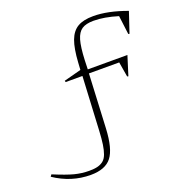

<svg xmlns="http://www.w3.org/2000/svg" viewBox="-346 -852 1164 1234"><g transform="rotate(-20 236.5 -235.0)"><path d="M257.8 -5.9Q251 131.3 208 186.8Q165 242.2 64.9 242.2Q-67.4 242.2 -182.1 165L-172.9 151.9Q-84.5 188.5 -35.4 201.2Q13.7 213.9 64.9 213.9Q99.6 213.9 122.3 208Q145 202.1 161.9 188.5Q178.7 174.8 188.5 148.4Q198.2 122.1 203.6 85.9Q209 49.8 211.9 -5.9L231 -374H116.2L113.8 -383.8L231.9 -415L234.9 -463.9Q240.7 -559.1 260.5 -612.1Q280.3 -665 319.6 -688.5Q358.9 -711.9 426.8 -711.9Q526.9 -711.9 654.8 -665L607.9 -524.9L600.1 -526.9L584 -654.8Q491.7 -683.1 418.9 -683.1Q366.7 -683.1 338.6 -664.3Q310.5 -645.5 297.1 -599.4Q283.7 -553.2 279.8 -463.9L277.8 -401.9H548.8L507.8 -271L500 -272.9L482.9 -375H275.9Z"/></g></svg>

Font: Halibut Exp Thin
Style: Regular
Weight: 250
Width: 7
Designer: Matteo Maggi
Foundry: Collletttivo
Version: Version 3.080 | FøM Fix